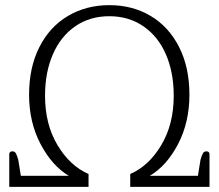

<svg xmlns="http://www.w3.org/2000/svg" viewBox="-20 -726 850 746"><path d="M16 -126Q16 -138 28 -138Q37 -138 41.5 -130.5Q46 -123 51 -105L61 -43H247Q182 -82 137.5 -166.5Q93 -251 93 -358Q93 -464 133 -543Q173 -622 244 -664Q315 -706 405 -706Q495 -706 565.5 -664Q636 -622 676 -543Q716 -464 716 -358Q716 -251 672 -166.5Q628 -82 562 -43H749L759 -105Q764 -123 768.5 -130.5Q773 -138 782 -138Q794 -138 794 -126V0H486V-50Q558 -81 606.5 -162Q655 -243 655 -354Q655 -445 624.5 -515Q594 -585 537 -624Q480 -663 405 -663Q329 -663 272.5 -624Q216 -585 185.5 -515Q155 -445 155 -354Q155 -243 203.5 -162Q252 -81 324 -50V0H16Z"/></svg>

Font: Maitree Light
Style: Regular
Weight: 300
Designer: CadsonDemak Team
Foundry: CadsonDemak
Version: Version 1.001